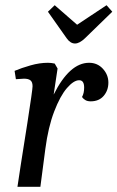

<svg xmlns="http://www.w3.org/2000/svg" viewBox="-20 -717 451 737"><path d="M60 -86Q65 -116 85 -244.5Q105 -373 105 -386Q105 -402 97 -408.5Q89 -415 72 -415Q65 -415 41 -413L36 -445Q62 -456 97 -466Q132 -476 164 -476Q176 -476 190 -473L201 -454L186 -354Q247 -476 322 -476Q354 -476 375 -453Q396 -430 396 -400Q396 -370 378 -349Q360 -328 328 -328Q315 -328 306.5 -333.5Q298 -339 295 -345Q303 -359 303 -381Q303 -409 284 -409Q263 -409 237 -379Q211 -349 188 -289Q165 -229 154 -145L135 0H47ZM236 -570 164 -672 190 -697 276 -622 389 -697 411 -672 306 -570Q285 -550 268 -550Q250 -550 236 -570Z"/></svg>

Font: Caladea
Style: Italic
Weight: 400
Italic angle: -9°
Designer: Carolina Giovagnoli and Andres Torresi
Foundry: Carolina Giovagnoli & Andres Torresi
Version: Version 1.001